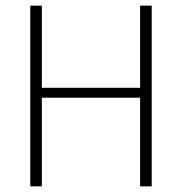

<svg xmlns="http://www.w3.org/2000/svg" viewBox="-20 -659 643 679"><path d="M128 -639V0H87V-639ZM516.5 -639V0H475.5V-639ZM110 -313.5V-348.5H494V-313.5Z"/></svg>

Font: Anek Devanagari ExtraLight
Style: Regular
Weight: 250
Designer: Kailash Malviya (Devanagari) & Yesha Goshar (Latin)
Foundry: Ek Type
Version: Version 1.003